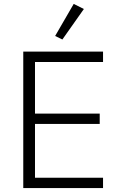

<svg xmlns="http://www.w3.org/2000/svg" viewBox="-20 -962 614 982"><path d="M409 -916 357 -942 262 -778 299 -760ZM507 0V-53H159V-328H490V-381H159V-645H507V-698H99V0Z"/></svg>

Font: IBM Plex Devanagari Light
Style: Regular
Weight: 300
Designer: Mike Abbink, Paul van der Laan, Pieter van Rosmalen, Erin McLaughlin
Foundry: Bold Monday
Version: Version 1.0